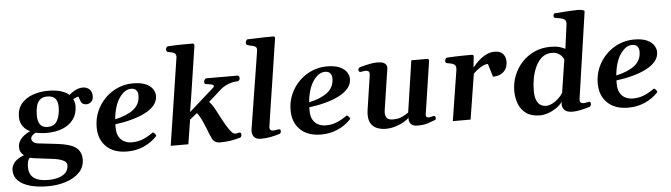

<svg xmlns="http://www.w3.org/2000/svg" viewBox="-57 -992 5070 1451"><g transform="rotate(-5 2478.0 -266.5)"><path d="M253.9 223.6Q176.3 223.6 118.7 207Q61 190.4 29.5 158.9Q-2 127.4 -2 81.5Q-2 54.2 11.7 33Q25.4 11.7 47.4 -2.7Q69.3 -17.1 93.8 -25.9Q78.6 -37.6 70.3 -52.5Q62 -67.4 62 -88.9Q62 -116.2 75.7 -138.2Q89.4 -160.2 111.1 -176.5Q132.8 -192.9 156.2 -202.6Q130.9 -214.4 113.8 -232.7Q96.7 -251 88.6 -272.7Q80.6 -294.4 81.1 -316.4Q81.1 -377.4 114 -417Q147 -456.5 200.7 -475.8Q254.4 -495.1 317.9 -495.1Q374 -495.1 414.1 -482.9Q454.1 -470.7 477.1 -449.2Q494.1 -466.3 522.7 -481.4Q551.3 -496.6 580.6 -496.6Q610.8 -496.6 630.9 -478.3Q650.9 -460 650.9 -425.8Q650.9 -396.5 634.3 -382.3Q617.7 -368.2 597.7 -368.2Q584 -368.2 572.8 -374.3Q561.5 -380.4 557.6 -390.6Q553.2 -400.4 549.8 -409.7Q546.4 -418.9 543.5 -428.7Q540 -432.1 527.1 -427.2Q514.2 -422.4 502 -416Q507.3 -406.2 511 -392.3Q514.6 -378.4 514.6 -363.3Q514.6 -303.7 484.6 -262.5Q454.6 -221.2 402.3 -200Q350.1 -178.7 282.2 -178.7Q258.3 -178.7 236.3 -181.2Q214.4 -183.6 196.8 -187.5Q182.6 -181.2 171.1 -169.4Q159.7 -157.7 159.7 -146Q159.7 -131.3 172.4 -119.6Q185.1 -107.9 211.9 -105L352.1 -88.9Q450.7 -77.6 492.2 -46.4Q533.7 -15.1 533.7 43.5Q533.7 102.1 494.9 142.1Q456.1 182.1 392.6 202.9Q329.1 223.6 253.9 223.6ZM291.5 -223.1Q343.3 -223.1 365.2 -264.4Q387.2 -305.7 387.2 -367.2Q387.2 -408.2 368.4 -430.4Q349.6 -452.6 307.1 -452.6Q271.5 -452.6 251.7 -434.3Q231.9 -416 224.4 -385.3Q216.8 -354.5 216.8 -316.4Q216.8 -273.9 234.1 -248.5Q251.5 -223.1 291.5 -223.1ZM264.2 176.3Q301.8 176.3 336.2 166.7Q370.6 157.2 392.6 135.5Q414.6 113.8 414.6 78.1Q415 60.1 399.7 48.6Q384.3 37.1 358.9 30.3Q333.5 23.4 302.2 20L176.3 4.4Q166 2.9 155.5 1.2Q145 -0.5 136.2 -3.4Q124.5 8.8 120.4 27.1Q116.2 45.4 116.2 68.8Q116.2 103.5 131.8 127.7Q147.5 151.9 179.9 164.1Q212.4 176.3 264.2 176.3Z M1127.4 -386.7Q1127.4 -346.7 1101.1 -315.2Q1074.7 -283.7 1029.1 -260.7Q983.4 -237.8 925 -222.2Q866.7 -206.5 802.7 -198.7Q802.2 -193.4 802.2 -187.5Q802.2 -181.6 802.2 -175.8Q802.2 -128.9 818.8 -101.8Q835.4 -74.7 861.3 -63.2Q887.2 -51.8 914.6 -51.8Q960 -51.8 996.8 -66.4Q1033.7 -81.1 1072.8 -108.4Q1075.2 -109.9 1077.1 -111.3Q1079.1 -112.8 1081.5 -111.8Q1085.4 -110.8 1093 -102.8Q1100.6 -94.7 1101.6 -89.4Q1101.6 -88.4 1102.1 -87.9Q1102.5 -87.4 1102.5 -86.4Q1102.5 -84.5 1101.3 -83Q1100.1 -81.5 1099.1 -80.1Q1056.6 -35.6 999 -10.7Q941.4 14.2 875.5 14.2Q772.9 14.2 716.3 -41Q659.7 -96.2 659.7 -188Q659.7 -253.4 684.1 -309.3Q708.5 -365.2 750.5 -407Q792.5 -448.7 846.7 -471.9Q900.9 -495.1 960.9 -495.1Q1023.9 -495.1 1060.5 -477.8Q1097.2 -460.4 1112.3 -435.1Q1127.4 -409.7 1127.4 -386.7ZM943.4 -455.6Q895.5 -455.6 855 -397.9Q814.5 -340.3 804.7 -236.3Q894 -255.4 945.1 -294.9Q996.1 -334.5 995.6 -401.9Q995.6 -424.8 983.2 -440.2Q970.7 -455.6 943.4 -455.6Z M1392.6 -362.8 1373 -241.2 1561.5 -408.7Q1569.3 -415 1569.3 -421.4Q1569.3 -431.2 1549.3 -435.5Q1529.3 -439.9 1511.2 -441.9Q1498.5 -443.4 1498.5 -456.5Q1498.5 -467.3 1504.6 -476.1Q1510.7 -484.9 1518.6 -484.9L1754.9 -484.4Q1762.2 -484.4 1765.4 -477.5Q1768.6 -470.7 1768.6 -464.8Q1768.6 -455.6 1763.2 -448.2Q1757.8 -440.9 1749 -441.4Q1729.5 -441.9 1705.8 -435.8Q1682.1 -429.7 1660.4 -418.9Q1638.7 -408.2 1624.5 -395.5L1522.9 -305.2Q1544.9 -283.2 1565.7 -244.6Q1586.4 -206.1 1608.6 -163.1Q1630.9 -120.1 1655.8 -84.5Q1664.1 -72.8 1675.5 -61Q1687 -49.3 1700.7 -49.3Q1709 -49.3 1718.3 -52Q1727.5 -54.7 1731.9 -54.7Q1739.3 -54.7 1741.9 -48.8Q1744.6 -43 1744.6 -36.1Q1744.6 -30.8 1741.9 -24.2Q1739.3 -17.6 1732.4 -15.6Q1689.9 -3.4 1655.8 1.7Q1621.6 6.8 1578.6 6.8Q1557.1 6.8 1542.5 -2Q1527.8 -10.7 1519.5 -27.8Q1504.4 -60.1 1490 -97.4Q1475.6 -134.8 1459.7 -169.7Q1443.8 -204.6 1423.8 -229L1368.2 -184.6L1338.9 0H1205.1L1307.1 -665Q1307.1 -686 1295.7 -693.8Q1284.2 -701.7 1269 -703.9Q1253.9 -706.1 1242.2 -710Q1233.4 -714.8 1233.4 -729.5Q1233.4 -737.3 1238 -743.9Q1242.7 -750.5 1248.5 -751Q1312 -754.9 1361.3 -755.1Q1410.6 -755.4 1437.5 -755.4Q1441.4 -755.4 1445.8 -752.2Q1450.2 -749 1449.7 -739.3Z M1826.2 -82Q1828.6 -98.1 1835 -137Q1841.3 -175.8 1849.6 -229Q1857.9 -282.2 1867.4 -341.6Q1877 -400.9 1886.2 -458Q1895.5 -515.1 1902.8 -562Q1910.2 -608.9 1914.6 -637.2Q1918.9 -665.5 1918.9 -666.5Q1918.9 -684.1 1906.7 -690.9Q1894.5 -697.8 1878.7 -700.4Q1862.8 -703.1 1850.3 -707.8Q1837.9 -712.4 1837.9 -725.1Q1837.9 -729.5 1842 -740Q1846.2 -750.5 1854 -751Q1917 -753.9 1969.7 -754.9Q2022.5 -755.9 2049.3 -755.9Q2053.2 -755.9 2057.4 -752.9Q2061.5 -750 2061.5 -741.2Q2061.5 -740.2 2057.1 -711.9Q2052.7 -683.6 2045.4 -636.2Q2038.1 -588.9 2029.3 -530Q2020.5 -471.2 2010.7 -408.4Q2001 -345.7 1991.9 -286.6Q1982.9 -227.5 1975.6 -179.7Q1968.3 -131.8 1964.1 -103Q1960 -74.2 1960 -72.3Q1960 -61.5 1966.1 -54.4Q1972.2 -47.4 1988.8 -47.4Q1999 -47.4 2011.2 -50.3Q2023.4 -53.2 2030.8 -53.2Q2035.2 -53.2 2039.3 -51Q2043.5 -48.8 2043.5 -38.1Q2043.5 -32.2 2040.8 -26.1Q2038.1 -20 2031.2 -17.6Q1999.5 -7.8 1964.4 -0.7Q1929.2 6.3 1891.1 6.3Q1861.3 6.3 1846.9 -4.4Q1832.5 -15.1 1827.9 -29.5Q1823.2 -43.9 1823.2 -54.7Q1823.2 -62.5 1824.2 -69.1Q1825.2 -75.7 1826.2 -82Z M2598.6 -386.7Q2598.6 -346.7 2572.3 -315.2Q2545.9 -283.7 2500.2 -260.7Q2454.6 -237.8 2396.2 -222.2Q2337.9 -206.5 2273.9 -198.7Q2273.4 -193.4 2273.4 -187.5Q2273.4 -181.6 2273.4 -175.8Q2273.4 -128.9 2290 -101.8Q2306.6 -74.7 2332.5 -63.2Q2358.4 -51.8 2385.7 -51.8Q2431.2 -51.8 2468 -66.4Q2504.9 -81.1 2543.9 -108.4Q2546.4 -109.9 2548.3 -111.3Q2550.3 -112.8 2552.7 -111.8Q2556.6 -110.8 2564.2 -102.8Q2571.8 -94.7 2572.8 -89.4Q2572.8 -88.4 2573.2 -87.9Q2573.7 -87.4 2573.7 -86.4Q2573.7 -84.5 2572.5 -83Q2571.3 -81.5 2570.3 -80.1Q2527.8 -35.6 2470.2 -10.7Q2412.6 14.2 2346.7 14.2Q2244.1 14.2 2187.5 -41Q2130.9 -96.2 2130.9 -188Q2130.9 -253.4 2155.3 -309.3Q2179.7 -365.2 2221.7 -407Q2263.7 -448.7 2317.9 -471.9Q2372.1 -495.1 2432.1 -495.1Q2495.1 -495.1 2531.7 -477.8Q2568.4 -460.4 2583.5 -435.1Q2598.6 -409.7 2598.6 -386.7ZM2414.6 -455.6Q2366.7 -455.6 2326.2 -397.9Q2285.6 -340.3 2275.9 -236.3Q2365.2 -255.4 2416.3 -294.9Q2467.3 -334.5 2466.8 -401.9Q2466.8 -424.8 2454.3 -440.2Q2441.9 -455.6 2414.6 -455.6Z M2835.4 13.7Q2802.7 13.7 2773.4 2.9Q2744.1 -7.8 2726.1 -33.4Q2708 -59.1 2708 -104Q2708 -120.6 2711.4 -143.6L2750 -401.4Q2750.5 -404.8 2750.5 -410.2Q2750.5 -426.3 2741.9 -431.4Q2733.4 -436.5 2721.7 -436.5Q2711.4 -436.5 2700.2 -433.8Q2689 -431.2 2682.1 -431.2Q2670.4 -431.2 2668 -445.3Q2667 -450.7 2670.7 -457.8Q2674.3 -464.8 2682.1 -467.3Q2768.6 -491.7 2812.5 -491.7Q2844.2 -491.7 2860.4 -484.6Q2876.5 -477.5 2881.8 -466.8Q2887.2 -456.1 2887.2 -445.3Q2887.2 -436.5 2885.5 -428.7Q2883.8 -420.9 2883.3 -416L2839.8 -128.9Q2839.4 -123.5 2838.6 -117.7Q2837.9 -111.8 2837.9 -106.4Q2837.9 -85 2849.6 -68.6Q2861.3 -52.2 2895.5 -52.2Q2938 -52.2 2965.6 -65.7Q2993.2 -79.1 3014.6 -94.2L3072.8 -485.4H3190.4Q3206.5 -485.4 3206.5 -471.7L3146 -70.3Q3144 -57.1 3149.4 -50.5Q3154.8 -43.9 3164.1 -43.9Q3172.4 -43.9 3183.6 -46.6Q3194.8 -49.3 3203.6 -51.3Q3210.9 -52.7 3214.8 -47.6Q3218.8 -42.5 3218.8 -34.2Q3218.8 -29.8 3217.5 -25.9Q3216.3 -22 3212.4 -20.5Q3195.8 -13.7 3160.6 -1.7Q3125.5 10.3 3077.1 10.3Q3052.2 10.3 3038.3 2Q3024.4 -6.3 3018.8 -19Q3013.2 -31.7 3013.2 -45.4Q3013.2 -47.9 3013.4 -50.5Q3013.7 -53.2 3014.2 -55.7Q3001 -40.5 2972.7 -24.2Q2944.3 -7.8 2908.4 2.9Q2872.6 13.7 2835.4 13.7Z M3536.1 -389.6Q3546.4 -401.9 3562.7 -419.7Q3579.1 -437.5 3600.8 -454.8Q3622.6 -472.2 3648.9 -483.6Q3675.3 -495.1 3705.1 -495.1Q3748 -495.1 3768.3 -471.9Q3788.6 -448.7 3788.6 -414.1Q3788.6 -381.8 3775.4 -358.2Q3762.2 -334.5 3737.1 -321.3Q3711.9 -308.1 3676.8 -308.1L3647 -407.2Q3627.4 -407.2 3606.2 -396.7Q3585 -386.2 3566.2 -371.3Q3547.4 -356.4 3534.7 -343.3L3480 0H3345.2L3405.3 -379.9Q3406.7 -388.2 3406.7 -394Q3406.7 -416.5 3393.8 -425Q3380.9 -433.6 3364 -435.8Q3347.2 -438 3336.4 -440.9Q3327.1 -445.3 3327.1 -455.6Q3327.1 -465.3 3331.8 -473.4Q3336.4 -481.4 3342.3 -481.9Q3406.2 -485.8 3456.3 -486.3Q3506.3 -486.8 3533.2 -486.8Q3537.1 -486.8 3541.3 -483.9Q3545.4 -481 3545.4 -472.2Q3545.4 -472.2 3543 -452.4Q3540.5 -432.6 3536.1 -389.6Z M4006.3 14.2Q3941.4 14.2 3902.1 -13.9Q3862.8 -42 3845.2 -87.9Q3827.6 -133.8 3827.6 -186.5Q3827.6 -247.1 3849.4 -302.5Q3871.1 -357.9 3911.1 -401.4Q3951.2 -444.8 4006.1 -470Q4061 -495.1 4127.4 -495.1Q4169.9 -495.1 4195.6 -487.8Q4221.2 -480.5 4240.2 -470.2L4249.5 -539.1L4264.6 -652.8Q4265.6 -658.7 4265.6 -661.6Q4265.6 -684.6 4249.8 -693.4Q4233.9 -702.1 4214.1 -704.6Q4194.3 -707 4182.1 -710Q4172.4 -713.9 4172.4 -725.1Q4172.4 -732.4 4175.5 -738Q4178.7 -743.7 4183.1 -744.6Q4213.9 -747.1 4246.1 -749.3Q4278.3 -751.5 4305.2 -752.9Q4332 -754.4 4346.2 -754.4Q4357.4 -754.9 4369.6 -754.4Q4381.8 -753.9 4391.6 -751.7Q4401.4 -749.5 4405.8 -745.6Q4406.7 -744.6 4408.2 -742.4Q4409.7 -740.2 4409.2 -735.8L4314 -84.5Q4313 -80.1 4313 -75.2Q4313 -61 4320.8 -55.2Q4328.6 -49.3 4341.3 -49.3Q4352.1 -49.3 4364.5 -52.5Q4377 -55.7 4383.8 -55.7Q4390.1 -55.7 4393.1 -51Q4396 -46.4 4396 -38.1Q4396 -32.7 4393.3 -26.4Q4390.6 -20 4383.8 -17.6Q4343.8 -4.9 4311 1.5Q4278.3 7.8 4255.9 7.8Q4221.2 7.8 4203.9 -2.9Q4186.5 -13.7 4180.9 -28.3Q4175.3 -43 4175.3 -54.7Q4175.3 -59.1 4177.7 -74.2Q4157.7 -46.4 4127.4 -26.6Q4097.2 -6.8 4065.2 3.7Q4033.2 14.2 4006.3 14.2ZM4056.2 -53.7Q4081.1 -53.7 4106.4 -66.9Q4131.8 -80.1 4153.1 -100.1Q4174.3 -120.1 4186.5 -140.6L4225.1 -390.1Q4220.7 -403.3 4209.5 -416.7Q4198.2 -430.2 4179.7 -439.5Q4161.1 -448.7 4134.8 -448.7Q4091.8 -448.7 4061.5 -424.1Q4031.2 -399.4 4012 -358.9Q3992.7 -318.4 3983.6 -270.8Q3974.6 -223.1 3974.6 -176.8Q3974.6 -129.4 3986.6 -102.3Q3998.5 -75.2 4017.3 -64.5Q4036.1 -53.7 4056.2 -53.7Z M4928.7 -386.7Q4928.7 -346.7 4902.3 -315.2Q4876 -283.7 4830.3 -260.7Q4784.7 -237.8 4726.3 -222.2Q4668 -206.5 4604 -198.7Q4603.5 -193.4 4603.5 -187.5Q4603.5 -181.6 4603.5 -175.8Q4603.5 -128.9 4620.1 -101.8Q4636.7 -74.7 4662.6 -63.2Q4688.5 -51.8 4715.8 -51.8Q4761.2 -51.8 4798.1 -66.4Q4835 -81.1 4874 -108.4Q4876.5 -109.9 4878.4 -111.3Q4880.4 -112.8 4882.8 -111.8Q4886.7 -110.8 4894.3 -102.8Q4901.9 -94.7 4902.8 -89.4Q4902.8 -88.4 4903.3 -87.9Q4903.8 -87.4 4903.8 -86.4Q4903.8 -84.5 4902.6 -83Q4901.4 -81.5 4900.4 -80.1Q4857.9 -35.6 4800.3 -10.7Q4742.7 14.2 4676.8 14.2Q4574.2 14.2 4517.6 -41Q4460.9 -96.2 4460.9 -188Q4460.9 -253.4 4485.4 -309.3Q4509.8 -365.2 4551.8 -407Q4593.8 -448.7 4647.9 -471.9Q4702.1 -495.1 4762.2 -495.1Q4825.2 -495.1 4861.8 -477.8Q4898.4 -460.4 4913.6 -435.1Q4928.7 -409.7 4928.7 -386.7ZM4744.6 -455.6Q4696.8 -455.6 4656.2 -397.9Q4615.7 -340.3 4606 -236.3Q4695.3 -255.4 4746.3 -294.9Q4797.4 -334.5 4796.9 -401.9Q4796.9 -424.8 4784.4 -440.2Q4772 -455.6 4744.6 -455.6Z"/></g></svg>

Font: Gelasio SemiBold
Style: Italic
Weight: 600
Italic angle: -8.5°
Designer: Eben Sorkin
Foundry: Eben Sorkin
Version: Version 1.008